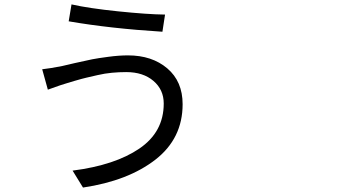

<svg xmlns="http://www.w3.org/2000/svg" viewBox="-20 -801 1540 864"><path d="M716.8 -335Q716.8 -397.5 670.4 -437Q624 -476.6 547.9 -476.6Q515.6 -476.6 483.9 -473.6Q452.1 -470.7 418.5 -462.9Q384.8 -455.1 367.7 -451.2Q350.6 -447.3 315.4 -437Q280.3 -426.8 278.3 -425.8Q262.7 -421.9 195.3 -397.5L169.9 -489.3Q206.1 -493.2 259.8 -503.9Q262.7 -504.9 316.4 -517.1Q370.1 -529.3 395 -534.2Q419.9 -539.1 467.8 -545.4Q515.6 -551.8 555.7 -551.8Q664.1 -551.8 732.9 -493.2Q801.8 -434.6 801.8 -332Q801.8 -177.7 679.2 -82.5Q556.6 12.7 353.5 43L306.6 -33.2Q497.1 -57.6 606.9 -132.3Q716.8 -207 716.8 -335ZM301.8 -781.2Q378.9 -763.7 511.2 -750Q643.6 -736.3 722.7 -735.4L710.9 -658.2Q474.6 -672.9 289.1 -705.1Z"/></svg>

Font: Bpmf Zihi Sans Regular
Style: Regular
Weight: 400
Foundry: But Ko
Version: Version 1.320